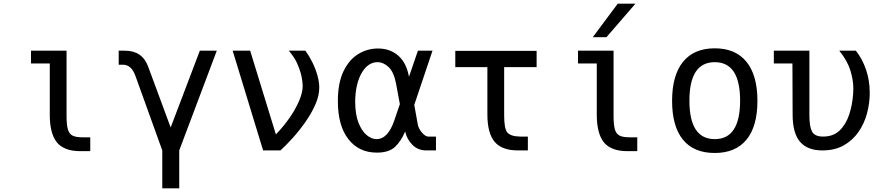

<svg xmlns="http://www.w3.org/2000/svg" viewBox="-20 -825 4840 1053"><path d="M421 4Q375 4 343 -8.5Q311 -21 293 -43Q273 -67 263 -105.5Q253 -144 253 -194V-477H150V-547H345V-189Q345 -142 352 -116.5Q359 -91 377.5 -81.5Q396 -72 432 -72H475V4Z M870 0 723 -408Q701 -470 655 -470H631V-547H665Q760 -547 792 -461L916 -126L1076 -547H1169L963 0V208H870Z M1256 -547H1352L1493 -88Q1534 -130 1567.5 -178Q1601 -226 1620.5 -272Q1640 -318 1640 -352Q1640 -364 1637.5 -383.5Q1635 -403 1629 -425Q1621 -453 1607.5 -482Q1594 -511 1564 -547H1655Q1676 -518 1693.5 -482.5Q1711 -447 1721 -411Q1731 -375 1731 -345Q1731 -300 1709.5 -251.5Q1688 -203 1655 -156Q1622 -109 1585.5 -68.5Q1549 -28 1518 0H1423Z M2047 12Q1948 12 1890.5 -62Q1833 -136 1833 -270Q1833 -370 1863.5 -433.5Q1894 -497 1944 -528Q1994 -559 2053 -559Q2119 -559 2164 -520Q2209 -481 2223 -404L2272 -547H2352L2252 -250L2271 -144Q2275 -120 2294 -98Q2313 -76 2328 -76H2371V0H2318Q2272 0 2241.5 -31Q2211 -62 2202 -104Q2180 -51 2146.5 -19.5Q2113 12 2047 12ZM2045 -62Q2108 -62 2143 -166L2173 -254L2152 -367Q2140 -430 2111.5 -457Q2083 -484 2050 -484Q2026 -484 2004.5 -470.5Q1983 -457 1966 -429Q1947 -398 1937.5 -356Q1928 -314 1928 -267Q1928 -199 1945.5 -153.5Q1963 -108 1990 -85Q2017 -62 2045 -62Z M2821 0Q2733 0 2693 -47Q2653 -94 2653 -198V-457H2477V-546H2923V-457H2745V-193Q2745 -122 2761 -100Q2779 -77 2832 -76H2875V0Z M3368 -805H3465L3306 -621H3231ZM3421 4Q3375 4 3343 -8.5Q3311 -21 3293 -43Q3273 -67 3263 -105.5Q3253 -144 3253 -194V-477H3150V-547H3345V-189Q3345 -142 3352 -116.5Q3359 -91 3377.5 -81.5Q3396 -72 3432 -72H3475V4Z M3900 14Q3785 14 3725.5 -59Q3666 -132 3666 -272Q3666 -412 3726 -486Q3786 -560 3900 -560Q4014 -560 4074 -486Q4134 -412 4134 -272Q4134 -132 4074 -59Q4014 14 3900 14ZM4039 -273Q4039 -484 3900 -484Q3761 -484 3761 -273Q3761 -62 3900 -62Q4039 -62 4039 -273Z M4490 0Q4409 0 4368 -47Q4327 -94 4327 -198L4326 -477H4224V-547H4419V-193Q4419 -131 4433.5 -103.5Q4448 -76 4494 -76Q4550 -76 4584.5 -109Q4619 -142 4637 -196Q4655 -250 4659 -312Q4659 -318 4659.5 -325.5Q4660 -333 4660 -341Q4660 -385 4644 -438Q4628 -491 4583 -547H4674Q4710 -501 4730 -442Q4750 -383 4750 -315Q4750 -259 4735 -203Q4720 -147 4688 -101Q4656 -55 4607 -27.5Q4558 0 4490 0Z"/></svg>

Font: PlemolJP35 Console
Style: Regular
Weight: 400
Version: v2.0.3; ttfautohint (v1.8.4.7-5d5b-dirty) -l 6 -r 45 -G 200 